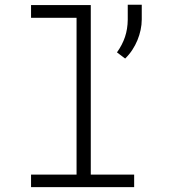

<svg xmlns="http://www.w3.org/2000/svg" viewBox="-20 -771 713 791"><path d="M107.9 -750H354V-51.8H532.7V0H107.9V-51.8H295.4V-697.8H107.9ZM564 -690.9Q564 -669.4 559.3 -647.7Q554.7 -626 546.1 -605.2Q537.6 -584.5 524.9 -565.2Q512.2 -545.9 495.6 -529.8L461.9 -555.2Q483.9 -585.9 494.9 -618.7Q505.9 -651.4 506.3 -689.9V-751.5H564Z"/></svg>

Font: Roboto Mono Light
Style: Regular
Weight: 300
Designer: Google
Version: Version 2.000985; 2015; ttfautohint (v1.3)